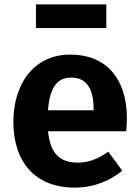

<svg xmlns="http://www.w3.org/2000/svg" viewBox="-20 -839 636 876"><path d="M465 -711V-819H144V-711ZM559 -299C559 -482 463 -590 301 -590C134 -590 41 -456 41 -283C41 -104 137 17 321 17C410 17 482 -15 538 -60L474 -147C424 -112 383 -97 335 -97C261 -97 210 -130 199 -240H556C557 -256 559 -280 559 -299ZM407 -336H199C207 -445 244 -485 305 -485C378 -485 407 -429 407 -342Z"/></svg>

Font: Glow Sans TC Normal
Style: Bold
Weight: 700
Designer: Ryoko NISHIZUKA (kana, bopomofo & ideographs); Paul D. Hunt (Latin, Greek & Cyrillic); Sandoll Communications, Soo-young
Version: Version 0.93